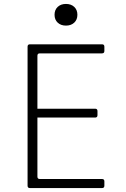

<svg xmlns="http://www.w3.org/2000/svg" viewBox="-20 -955 640 975"><path d="M132 0Q120 0 120 -12V-718Q120 -730 132 -730H498Q510 -730 510 -718V-696Q510 -684 498 -684H182Q170 -684 170 -672V-403H463Q475 -403 475 -391V-370Q475 -358 463 -358H170V-58Q170 -46 182 -46H498Q510 -46 510 -34V-12Q510 0 498 0ZM315 -825Q289 -825 273 -840Q257 -855 257 -880Q257 -905 273 -920Q289 -935 315 -935Q341 -935 357 -920Q373 -905 373 -880Q373 -855 357 -840Q341 -825 315 -825Z"/></svg>

Font: Pitagon Sans Mono Thin
Style: Regular
Weight: 100
Monospace: yes
Designer: Travis Tran
Foundry: Pitagon
Version: Version 1.001; ttfautohint (v1.8.4.7-5d5b);gftools[0.9.26]